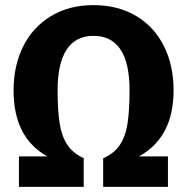

<svg xmlns="http://www.w3.org/2000/svg" viewBox="-20 -730 731 750"><path d="M658 -378Q658 -285 624.5 -221Q591 -157 523 -119H636V0H383V-112Q425 -130 447.5 -163Q470 -196 478 -246.5Q486 -297 486 -378Q486 -484 450.5 -537Q415 -590 345 -590Q276 -590 240.5 -536.5Q205 -483 205 -377Q205 -295 213.5 -245Q222 -195 244 -163Q266 -131 307 -112V0H54V-119H165Q33 -192 33 -377Q33 -473 70.5 -548.5Q108 -624 179 -667Q250 -710 345 -710Q441 -710 512 -667.5Q583 -625 620.5 -549.5Q658 -474 658 -378Z"/></svg>

Font: FiraGOUPP
Style: Bold
Weight: 700
Designer: bBox Type
Foundry: bBox Type GmbH
Version: Version 1.001